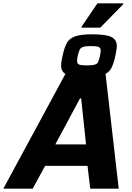

<svg xmlns="http://www.w3.org/2000/svg" viewBox="-63 -1125 789 1145"><path d="M-43 0 329 -688H566L645 0H475L459 -136H206L132 0ZM267 -264H450L421 -538H414ZM449.2 -664.9Q361.9 -664.9 331.7 -681.1Q301.5 -697.2 301.5 -732.8Q301.5 -745.8 303.6 -760.3Q305.8 -774.9 310.1 -792.1Q319.8 -837.4 333.8 -865.4Q347.8 -893.5 381.8 -906.9Q415.8 -920.4 484.8 -920.4Q572.1 -920.4 602.8 -903.7Q633.5 -887 633.5 -851.4Q633.5 -838.5 630.9 -823.9Q628.2 -809.4 624.9 -792.1Q615.2 -745.8 600.7 -718.3Q586.1 -690.8 552.1 -677.8Q518.2 -664.9 449.2 -664.9ZM454.6 -735Q488 -735 503.1 -739.8Q518.2 -744.7 523 -757.1Q527.9 -769.5 533.3 -792.1Q535.4 -801.8 536.5 -809.9Q537.6 -818 537.6 -824.5Q537.6 -839.6 525.7 -845Q513.9 -850.3 479.4 -850.3Q447 -850.3 431.9 -845Q416.8 -839.6 411.5 -827.2Q406.1 -814.8 400.7 -792.1Q398.5 -782.4 397.4 -774.3Q396.4 -766.2 396.4 -760.9Q396.4 -745.8 408.2 -740.4Q420.1 -735 454.6 -735ZM423 -960V-965L518 -1105H672V-1100L535 -960Z"/></svg>

Font: Saira
Style: Bold Italic
Weight: 700
Italic angle: -12°
Designer: Hector Gatti with collaboration of the Omnibus-Type team
Foundry: Omnibus-Type
Version: Version 1.100; ttfautohint (v1.8.3)